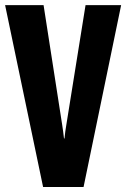

<svg xmlns="http://www.w3.org/2000/svg" viewBox="-22 -731 495 753"><path d="M-2 -710.9 147 2.4H305.7L453.1 -710.9H313.5L237.8 -239.3Q235.8 -228.5 234.1 -215.6Q232.4 -202.6 231 -188H229Q227.1 -202.6 225.6 -215.6Q224.1 -228.5 222.2 -239.3L148.9 -710.9Z"/></svg>

Font: Roboto Flex
Style: wght 700 wdth 25 opsz 34 GRAD 0.00 slnt 0.00 XTRA 468 XOPQ 96 YOPQ 79 YTLC 514 YTUC 712 YTAS 750 YTDE -203.00 YTFI 738
Weight: 700
Width: 1
Designer: Berlow after Robertson
Foundry: Google
Version: Version 3.100